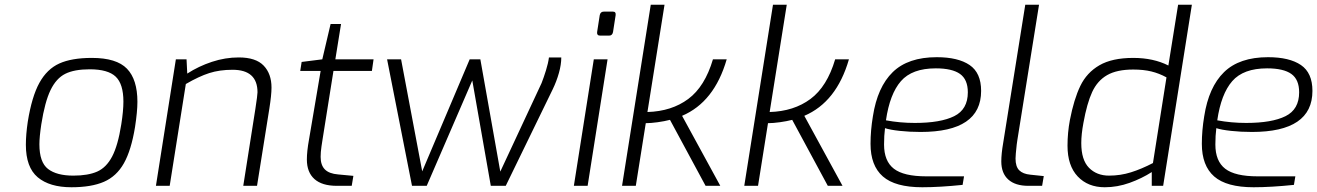

<svg xmlns="http://www.w3.org/2000/svg" viewBox="-20 -783 5550 809"><path d="M89 -173Q89 -216 97 -270Q114 -376 146 -434Q178 -492 230 -515.5Q282 -539 367 -539Q471 -539 515 -493.5Q559 -448 559 -354Q559 -313 549 -248Q533 -150 502 -95Q471 -40 418 -17Q365 6 281 6Q189 6 139 -36Q89 -78 89 -173ZM491 -259Q500 -316 500 -355Q500 -429 467.5 -460Q435 -491 358 -491Q293 -491 255 -472Q217 -453 193 -403.5Q169 -354 154 -259Q146 -206 146 -175Q146 -99 182.5 -71Q219 -43 289 -43Q351 -43 389.5 -60Q428 -77 452.5 -123.5Q477 -170 491 -259Z M721 -533H766L769 -473Q817 -504 873 -522.5Q929 -541 986 -541Q1058 -541 1091 -506.5Q1124 -472 1124 -414Q1124 -383 1115 -326L1063 0H1005L1056 -324Q1065 -383 1065 -394Q1065 -489 960 -489Q905 -489 861.5 -475Q818 -461 763 -429L695 0H637Z M1273 -111Q1273 -145 1282 -195L1331 -484H1245L1251 -522L1338 -533L1373 -682H1417L1393 -533H1554L1547 -484H1385L1339 -195Q1338 -190 1334.5 -165.5Q1331 -141 1331 -122Q1331 -87 1349 -69Q1367 -51 1405 -48L1469 -42L1462 0H1399Q1337 0 1305 -28.5Q1273 -57 1273 -111Z M1611 -533H1670L1759 -61L1959 -533H2004L2088 -60L2262 -433Q2271 -456 2280.5 -486.5Q2290 -517 2293 -541H2345Q2345 -511 2335 -475.5Q2325 -440 2309 -407L2111 0H2048L1970 -444L1778 0H1716Z M2496 -648 2507 -719Q2510 -734 2524 -734H2563Q2576 -734 2574 -719L2563 -648Q2560 -633 2547 -633H2508Q2501 -633 2498 -637Q2495 -641 2496 -648ZM2482 -533H2540L2456 0H2398Z M2722 -763H2780L2708 -311Q2810 -314 2880 -366Q2950 -418 2984 -533H3042Q2990 -353 2854 -295L3015 0H2953L2803 -278Q2780 -272 2751 -268Q2722 -264 2701 -264L2659 0H2601Z M3237 -763H3295L3223 -311Q3325 -314 3395 -366Q3465 -418 3499 -533H3557Q3505 -353 3369 -295L3530 0H3468L3318 -278Q3295 -272 3266 -268Q3237 -264 3216 -264L3174 0H3116Z M3648 -177Q3648 -233 3658 -293Q3677 -416 3741.5 -479Q3806 -542 3927 -542Q4017 -542 4065.5 -509Q4114 -476 4114 -400Q4114 -227 3859 -227Q3812 -227 3771 -231.5Q3730 -236 3709 -243Q3705 -212 3705 -174Q3705 -104 3746.5 -72Q3788 -40 3883 -40H4042L4036 -4Q3939 6 3866 6Q3752 6 3700 -39.5Q3648 -85 3648 -177ZM4058 -394Q4058 -448 4025 -471.5Q3992 -495 3923 -495Q3823 -495 3776 -441Q3729 -387 3713 -276Q3772 -265 3835 -265Q3943 -265 4000.5 -293.5Q4058 -322 4058 -394Z M4199 -103Q4199 -135 4207 -181L4300 -763H4358L4267 -195L4264 -174Q4259 -129 4259 -115Q4259 -81 4274.5 -65.5Q4290 -50 4321 -47L4378 -41L4371 0H4313Q4258 0 4228.5 -26.5Q4199 -53 4199 -103Z M4478 -169Q4478 -224 4488 -277Q4505 -365 4532 -421Q4559 -477 4612.5 -508Q4666 -539 4755 -539Q4840 -539 4903 -507L4944 -763H5002L4881 0H4833V-58Q4791 -31 4739.5 -12.5Q4688 6 4635 6Q4564 6 4521 -39.5Q4478 -85 4478 -169ZM4838 -96 4895 -457Q4864 -474 4831 -482Q4798 -490 4755 -490Q4686 -490 4645 -466.5Q4604 -443 4582 -395.5Q4560 -348 4545 -265Q4536 -217 4536 -180Q4536 -109 4568.5 -76Q4601 -43 4653 -43Q4701 -43 4745.5 -57Q4790 -71 4838 -96Z M5044 -177Q5044 -233 5054 -293Q5073 -416 5137.5 -479Q5202 -542 5323 -542Q5413 -542 5461.5 -509Q5510 -476 5510 -400Q5510 -227 5255 -227Q5208 -227 5167 -231.5Q5126 -236 5105 -243Q5101 -212 5101 -174Q5101 -104 5142.5 -72Q5184 -40 5279 -40H5438L5432 -4Q5335 6 5262 6Q5148 6 5096 -39.5Q5044 -85 5044 -177ZM5454 -394Q5454 -448 5421 -471.5Q5388 -495 5319 -495Q5219 -495 5172 -441Q5125 -387 5109 -276Q5168 -265 5231 -265Q5339 -265 5396.5 -293.5Q5454 -322 5454 -394Z"/></svg>

Font: Exo Light
Style: Italic
Weight: 300
Italic angle: -9°
Designer: Natanael Gama
Foundry: Natanael Gama
Version: Version 1.500; ttfautohint (v1.6)